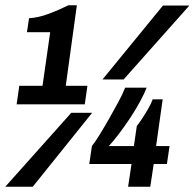

<svg xmlns="http://www.w3.org/2000/svg" viewBox="-56 -707 737 727"><path d="M7 -312 17 -382H105L134 -585H46L54 -638Q89 -640 128 -654.5Q167 -669 203 -687H235L193 -382H275L265 -312ZM-36 0 214 -280H293L68 0ZM332 -406 561 -686H661L412 -406ZM429 0 442 -86H282L292 -154Q304 -169 321 -196.5Q338 -224 356.5 -256.5Q375 -289 392 -320.5Q409 -352 418 -375H499Q490 -351 473 -320Q456 -289 435 -257.5Q414 -226 393 -198.5Q372 -171 356 -154H451L462 -230Q471 -241 483.5 -260Q496 -279 507 -298.5Q518 -318 522 -331H560L535 -154H586L576 -86H526L513 0Z"/></svg>

Font: Chivo Mono
Style: Bold Italic
Weight: 700
Italic angle: -8.05°
Monospace: yes
Version: Version 1.008